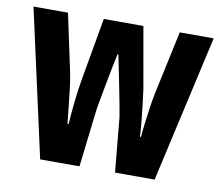

<svg xmlns="http://www.w3.org/2000/svg" viewBox="-65 -690 810 702"><g transform="rotate(10 339.5 -339.0)"><path d="M385 -267Q383 -281 377.5 -310.5Q372 -340 365 -375Q358 -410 351.5 -442Q345 -474 341 -494H338Q333 -472 326.5 -439Q320 -406 313.5 -371Q307 -336 302 -308.5Q297 -281 296 -270L272 -66H126L5 -612H133L178 -401Q184 -373 188 -339Q192 -305 195.5 -271Q199 -237 202 -211H206Q208 -244 213 -292.5Q218 -341 226 -385L266 -612H413L453 -385Q456 -362 460 -329.5Q464 -297 467 -265Q470 -233 471 -211H475Q476 -229 479.5 -257.5Q483 -286 487.5 -318Q492 -350 498 -379L548 -612H674L551 -66H404Z"/></g></svg>

Font: Noto Sans Malayalam UI ExtraCondensed
Style: Bold
Weight: 700
Width: 2
Designer: Jelle Bosma - Monotype Design Team
Foundry: Monotype Imaging Inc.
Version: Version 2.104; ttfautohint (v1.8.4.7-5d5b)